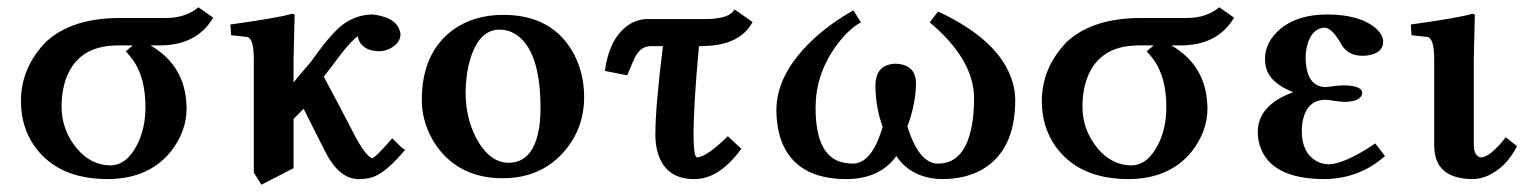

<svg xmlns="http://www.w3.org/2000/svg" viewBox="-20 -485 4231 533"><path d="M286.1 -25.9Q332 -25.9 361.8 -85.4Q383.8 -130.4 383.8 -187Q383.8 -269 349.6 -317.9Q339.8 -331.1 329.1 -342.8Q331.1 -343.8 333 -345.5Q335 -347.2 336.9 -349.1Q338.9 -351.1 340.8 -352.5Q342.8 -354 344.5 -355Q346.2 -356 346.7 -357.4L347.2 -358.9H307.1Q189.5 -358.9 159.2 -253.9Q150.9 -223.6 150.9 -189Q150.9 -124.5 192.9 -73.2Q232.4 -26.4 286.1 -25.9ZM107.9 -369.1Q178.7 -434.6 312 -435.1H441.9Q496.1 -435.5 530.8 -464.8L571.8 -436Q526.9 -359.4 423.8 -358.9H397.9Q492.7 -303.7 497.6 -194.8Q497.6 -189 498 -184.1Q498 -121.1 455.1 -65.4Q394 11.2 279.8 12.2Q142.6 12.2 77.6 -76.7Q38.1 -131.3 38.1 -205.1Q38.6 -297.9 107.9 -369.1Z M794.9 -321.3V-255.9Q803.7 -267.6 822.3 -289.1Q843.3 -312.5 851.6 -325.2Q903.8 -397.9 936 -419.9Q972.7 -444.8 1015.6 -444.8Q1086.4 -436 1091.8 -390.1Q1091.8 -365.7 1062.5 -350.1Q1048.3 -343.3 1034.7 -342.8Q991.7 -342.8 977.1 -371.1Q973.6 -378.4 973.6 -384.8Q948.2 -365.7 911.6 -314.9L878.9 -272Q908.2 -217.8 963.9 -110.8Q993.2 -54.7 1011.7 -46.4Q1013.2 -45.9 1013.7 -45.9Q1022.9 -47.9 1068.8 -101.1Q1068.8 -101.1 1095.7 -74.7Q1102.1 -69.8 1105 -69.8Q1050.3 -3.4 1011.2 7.8Q995.6 12.2 976.6 12.2Q929.7 12.2 896 -41Q889.2 -51.8 882.8 -64Q858.4 -112.3 822.8 -183.1L794.9 -154.8V-18.1L705.6 27.8L684.6 -5.9V-320.8Q684.6 -377.4 666.5 -382.3Q664.1 -382.8 662.6 -382.8L621.6 -387.2L619.6 -417Q753.4 -435.5 790.5 -446.8Q796.4 -445.8 797.9 -443.8Q797.9 -442.9 794.9 -321.3Z M1366.7 -402.8Q1310.5 -402.8 1285.6 -321.3Q1272.9 -278.8 1272.5 -229Q1272.5 -148.4 1310.5 -86.9Q1344.2 -33.7 1391.6 -33.2Q1455.1 -33.2 1473.6 -114.7Q1480.5 -145 1480.5 -184.1Q1480.5 -347.2 1410.2 -390.6Q1390.6 -402.8 1366.7 -402.8ZM1150.9 -207Q1150.9 -338.4 1237.8 -402.3Q1294.9 -443.4 1376.5 -443.8Q1515.1 -443.8 1573.2 -335Q1601.6 -280.8 1601.6 -215.8Q1601.6 -124 1540.5 -58.1Q1476.6 9.8 1375.5 9.8Q1254.9 9.8 1190.9 -81.1Q1151.4 -139.2 1150.9 -207Z M1777.3 -432.1H1941.4Q2006.3 -433.1 2019 -459L2069.3 -423.8Q2034.7 -360.4 1938 -357.4Q1930.7 -357.4 1924.3 -356.9H1920.4Q1905.3 -196.3 1905.3 -108.9Q1905.8 -48.8 1915 -47.9Q1942.4 -49.8 2000.5 -106.9L2038.1 -71.8Q1980 6.8 1917.5 11.7Q1911.6 12.2 1907.2 12.2Q1825.2 12.2 1804.7 -65.4Q1799.3 -86.9 1799.3 -111.8Q1799.3 -188 1820.3 -356.9H1787.1Q1760.3 -356.9 1745.1 -330.1Q1736.8 -314.9 1721.2 -275.9L1659.2 -288.1Q1670.4 -373 1718.3 -411.1Q1744.6 -431.6 1777.3 -432.1Z M2798.3 -207Q2798.3 -65.4 2703.6 -12.7Q2658.2 11.7 2597.2 12.2Q2510.7 11.2 2468.3 -51.8Q2422.4 11.7 2330.1 12.2Q2189.5 12.2 2149.4 -93.3Q2135.7 -130.9 2135.3 -179.2Q2135.3 -283.7 2245.1 -382.8Q2291 -423.8 2349.1 -456.1L2370.1 -422.9Q2333.5 -403.8 2296.4 -351.1Q2244.1 -274.9 2244.1 -186Q2244.1 -47.9 2323.2 -33.2Q2335 -31.2 2347.2 -30.8Q2397.5 -30.8 2426.8 -121.6Q2428.7 -127.9 2430.2 -132.8Q2410.2 -189.5 2410.2 -247.1Q2410.2 -297.9 2451.7 -306.6Q2459 -308.1 2466.3 -308.1Q2522.5 -306.2 2522.9 -252.9Q2522.5 -198.2 2499 -133.8Q2531.2 -30.8 2584 -30.8Q2668.5 -30.8 2682.1 -167Q2684.1 -189.9 2684.1 -213.9Q2682.6 -320.8 2561 -422.9L2584 -453.1Q2756.3 -373 2790.5 -258.3Q2798.3 -232.9 2798.3 -207Z M3120.1 -25.9Q3166 -25.9 3195.8 -85.4Q3217.8 -130.4 3217.8 -187Q3217.8 -269 3183.6 -317.9Q3173.8 -331.1 3163.1 -342.8Q3165 -343.8 3167 -345.5Q3168.9 -347.2 3170.9 -349.1Q3172.9 -351.1 3174.8 -352.5Q3176.8 -354 3178.5 -355Q3180.2 -356 3180.7 -357.4L3181.2 -358.9H3141.1Q3023.4 -358.9 2993.2 -253.9Q2984.9 -223.6 2984.9 -189Q2984.9 -124.5 3026.9 -73.2Q3066.4 -26.4 3120.1 -25.9ZM2941.9 -369.1Q3012.7 -434.6 3146 -435.1H3275.9Q3330.1 -435.5 3364.7 -464.8L3405.8 -436Q3360.8 -359.4 3257.8 -358.9H3231.9Q3326.7 -303.7 3331.5 -194.8Q3331.5 -189 3332 -184.1Q3332 -121.1 3289.1 -65.4Q3228 11.2 3113.8 12.2Q2976.6 12.2 2911.6 -76.7Q2872.1 -131.3 2872.1 -205.1Q2872.6 -297.9 2941.9 -369.1Z M3593.8 -121.1Q3593.8 -62 3633.8 -38.1Q3649.9 -29.3 3668 -28.8Q3713.4 -29.8 3797.9 -86.9L3824.7 -51.8Q3754.4 10.7 3657.7 12.2Q3507.8 12.2 3477.5 -80.1Q3471.7 -98.6 3471.7 -118.2Q3471.7 -192.4 3567.4 -228Q3569.3 -228.5 3569.8 -229Q3502.9 -255.4 3493.7 -301.3Q3491.7 -311.5 3491.7 -321.8Q3491.7 -368.2 3534.2 -404.8Q3582.5 -444.8 3664.6 -444.8Q3755.4 -444.8 3800.8 -405.3Q3819.3 -387.7 3819.8 -370.1Q3819.8 -336.4 3773.4 -330.6Q3767.6 -330.1 3762.7 -330.1Q3722.7 -330.1 3704.6 -360.4Q3703.1 -362.8 3702.6 -363.8Q3677.7 -406.7 3658.7 -408.2Q3627.4 -408.2 3612.8 -371.6Q3605 -351.6 3604.5 -325.2Q3605.5 -244.1 3660.6 -243.2Q3662.6 -243.2 3668.9 -244.1Q3693.8 -248 3711.9 -248Q3760.7 -247.1 3761.7 -227.1Q3759.3 -202.6 3710.9 -202.1Q3707.5 -202.1 3695.8 -203.6Q3687.5 -204.6 3683.6 -205.1Q3668.5 -208 3659.7 -208Q3610.4 -208 3597.2 -153.3Q3593.8 -138.2 3593.8 -121.1Z M3961.4 -320.8Q3961.4 -377.4 3943.4 -382.3Q3940.9 -382.8 3939.5 -382.8L3898.4 -387.2L3896.5 -417Q4030.3 -435.5 4067.4 -446.8Q4073.2 -445.8 4074.2 -443.8Q4074.2 -442.4 4071.3 -321.3V-83Q4071.3 -55.2 4087.4 -48.8Q4089.8 -48.3 4091.3 -47.9Q4117.2 -49.3 4160.2 -104L4191.4 -79.1Q4161.1 -20 4109.9 2.9Q4089.4 11.7 4070.3 12.2Q3968.3 12.2 3961.9 -69.8Q3961.4 -76.7 3961.4 -83Z"/></svg>

Font: Linux Libertine O
Style: Semibold
Weight: 700
Designer: Philipp H. Poll
Foundry: Philipp H. Poll
Version: Version 5.0.0